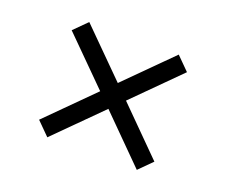

<svg xmlns="http://www.w3.org/2000/svg" viewBox="-78 -682 756 643"><g transform="rotate(20 300.0 -360.5)"><path d="M141 -155.4 95 -201.4 254.6 -361 95 -520.3 141 -566.3 300.6 -407 459.9 -566.3 505.9 -520.3 346.6 -361 505.9 -201.4 459.9 -155.4 300.6 -315Z"/></g></svg>

Font: Mona Sans ExtraLight
Style: Regular
Weight: 200
Designer: Deni Anggara
Foundry: GitHub
Version: Version 2.000